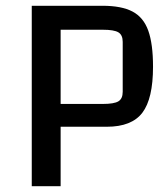

<svg xmlns="http://www.w3.org/2000/svg" viewBox="-20 -645 570 665"><path d="M190 -206V0H90V-625H335Q401 -625 439 -605Q477 -585 493.5 -539Q510 -493 510 -414Q510 -303 473 -254.5Q436 -206 350 -206ZM190 -285H336Q375 -285 390 -294Q405 -303 405 -327V-500Q405 -524 390 -533Q375 -542 336 -542H190Z"/></svg>

Font: Changa ExtraLight
Style: Regular
Weight: 400
Version: Version 3.002; ttfautohint (v1.8.2)